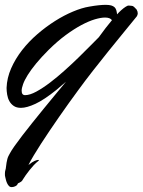

<svg xmlns="http://www.w3.org/2000/svg" viewBox="-90 -431 586 789"><path d="M472.2 -363.8Q448.2 -334.5 418 -297.4Q387.7 -260.3 355.5 -220.5Q323.2 -180.7 291.3 -139.6Q259.3 -98.6 231.9 -61Q213.4 -35.6 193.1 -7.6Q172.9 20.5 153.1 49.1Q133.3 77.6 114.3 105.7Q95.2 133.8 78.6 159.7Q62 185.5 48.6 207.8Q35.2 230 26.9 247.1Q42.5 234.4 52.5 230.2Q62.5 226.1 66.9 226.1Q69.8 226.1 69.8 227.1Q69.8 228.5 68.4 230Q67.4 231 66.9 231Q57.6 238.3 48.3 248.3Q39.1 258.3 31 268.6Q22.9 278.8 16.1 288.3Q9.3 297.9 4.9 305.2Q1 312.5 -2.7 315.2Q-6.3 317.9 -9.5 319.3Q-12.7 320.8 -14.9 321.8Q-17.1 322.8 -18.1 326.2Q-20.5 331.5 -27.8 334.7Q-35.2 337.9 -42 337.9Q-48.8 337.9 -53.2 333.3Q-57.6 328.6 -60.5 322.5Q-63.5 316.4 -65.2 309.8Q-66.9 303.2 -67.9 298.8Q-69.3 294.4 -69.6 290.8Q-69.8 287.1 -69.8 283.2Q-69.8 273.9 -67.9 268.1Q-65.9 262.2 -65.9 258.8Q-64.5 246.1 -63 237.3Q-61.5 228.5 -59.6 221.7Q-57.6 214.8 -54.9 209.5Q-52.2 204.1 -48.8 198.2Q-43.5 188 -30.3 169.2Q-17.1 150.4 1.5 126.2Q20 102.1 42.5 74Q64.9 45.9 88.9 16.6Q112.8 -12.7 136.5 -41.3Q160.2 -69.8 181.2 -95.2L141.1 -61Q91.3 -21 55.7 -4.4Q20 12.2 -3.9 12.2Q-22 12.2 -33.4 4.4Q-44.9 -3.4 -51.5 -15.4Q-58.1 -27.3 -60.5 -42Q-63 -56.6 -63 -69.8Q-61.5 -110.8 -44.2 -150.1Q-26.9 -189.5 0.7 -224.9Q28.3 -260.3 63.7 -290.8Q99.1 -321.3 136.2 -344.7Q173.3 -368.2 210 -383.5Q246.6 -398.9 276.9 -403.8Q298.8 -407.7 315.4 -409.4Q332 -411.1 344.2 -411.1Q357.9 -411.1 366.7 -408.7Q375.5 -406.2 380.6 -401.4Q385.7 -396.5 387.9 -389.2Q390.1 -381.8 391.1 -372.1Q399.9 -381.8 408.7 -389.6Q417.5 -397.5 425.8 -402.8Q430.7 -406.2 433.6 -407.2Q436.5 -408.2 439 -408.2Q441.9 -408.2 444.1 -407.7Q446.3 -407.2 450.2 -407.2Q456.1 -407.2 460.9 -402.6Q465.8 -397.9 471.2 -392.1Q476.1 -383.8 476.1 -376Q476.1 -373 474.9 -369.6Q473.6 -366.2 472.2 -363.8ZM13.2 -40Q32.7 -40 59.6 -54.7Q86.4 -69.3 116.5 -92.3Q146.5 -115.2 177.5 -143.1Q208.5 -170.9 235.6 -197.5Q262.7 -224.1 283.9 -245.6Q305.2 -267.1 315.9 -277.8Q330.1 -297.9 343.8 -315.4Q357.4 -333 370.1 -348.1Q362.3 -358.9 341.8 -358.9Q324.7 -358.9 299.8 -351.6Q274.9 -344.2 244.6 -328.1Q214.4 -312 180.2 -286.9Q146 -261.7 109.9 -226.1Q79.6 -195.8 58.3 -169.9Q37.1 -144 23.9 -122.8Q10.7 -101.6 4.9 -85.2Q-1 -68.8 -1 -58.1Q-1 -40 13.2 -40Z"/></svg>

Font: Oregano
Style: Italic
Weight: 400
Italic angle: -12°
Designer: Astigmatic (AOETI)
Foundry: Astigmatic (AOETI)
Version: Version 1.000